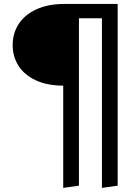

<svg xmlns="http://www.w3.org/2000/svg" viewBox="-20 -726 655 964"><path d="M570.8 -706.2V206.2L491.8 217.4V-634.4H376.4V206.2L297.4 217.4V-295.9Q215.9 -296.4 158.7 -323.3Q101.5 -350.3 72.6 -396.2Q43.6 -442.1 43.6 -499.5Q43.6 -558.5 73.6 -605.1Q103.6 -651.8 162.3 -679Q221 -706.2 304.1 -706.2Z"/></svg>

Font: Fira Code
Style: Regular
Weight: 400
Designer: Carrois Corporate, Edenspiekermann AG, Nikita Prokopov
Foundry: Carrois Corporate, Edenspiekermann AG, Nikita Prokopov
Version: Version 5.002